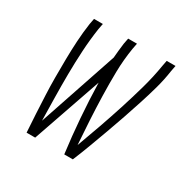

<svg xmlns="http://www.w3.org/2000/svg" viewBox="-124 -637 748 755"><g transform="rotate(30 250.0 -260.0)"><path d="M89 0Q86 -41 84 -81.5Q82 -122 80 -163Q78 -204 78 -245Q78 -286 78.5 -327.5Q79 -369 81.5 -410.5Q84 -452 90 -494L95 -520H135L130 -494Q122 -440 119 -387Q116 -334 115.5 -281Q115 -228 116 -175.5Q117 -123 118 -71L238 -427Q239 -443 241 -460Q243 -477 245 -494L250 -520H290L285 -494Q276 -439 275 -384Q274 -329 275.5 -274.5Q277 -220 280 -166Q283 -112 287 -58Q307 -112 326 -166Q345 -220 362.5 -274.5Q380 -329 395.5 -384Q411 -439 420 -494L425 -520H465L460 -494Q454 -452 442.5 -410.5Q431 -369 417.5 -327.5Q404 -286 390 -245Q376 -204 361 -163Q346 -122 331 -81.5Q316 -41 299 0H260Q250 -77 244 -155Q238 -233 236 -312L128 0Z"/></g></svg>

Font: Iosevka Extralight
Style: Italic
Weight: 200
Italic angle: -9°
Monospace: yes
Designer: Belleve Invis
Foundry: Belleve Invis
Version: Version 32.5.0; ttfautohint (v1.8.4)